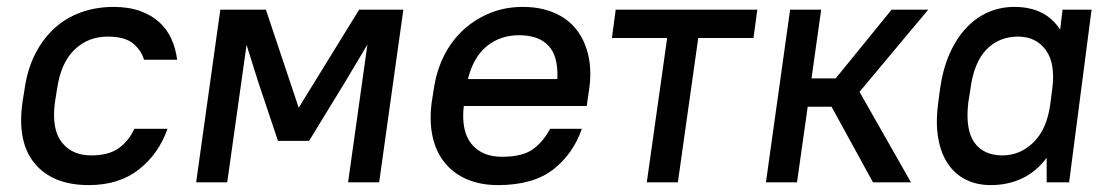

<svg xmlns="http://www.w3.org/2000/svg" viewBox="-20 -528 3215 556"><path d="M237 8Q133 8 81 -54Q29 -116 45 -231L51 -269Q59 -326 81 -370Q103 -414 136.5 -445Q170 -476 214 -492Q258 -508 309 -508Q353 -508 386 -496Q419 -484 441.5 -463.5Q464 -443 476.5 -415Q489 -387 493 -355H397Q390 -381 366 -401.5Q342 -422 292 -422Q235 -422 195.5 -384Q156 -346 145 -269L139 -231Q129 -155 158.5 -116.5Q188 -78 244 -78Q295 -78 324 -99Q353 -120 369 -155H465Q440 -83 382.5 -37.5Q325 8 237 8Z M728 -290 694 -398 638 0H548L618 -500H750L845 -216L1020 -500H1148L1078 0H988L1044 -399L979 -290L875 -120H785Z M1422 8Q1372 8 1333 -8.5Q1294 -25 1268.5 -56Q1243 -87 1233 -131Q1223 -175 1230 -231L1236 -269Q1244 -324 1266.5 -368Q1289 -412 1323.5 -443Q1358 -474 1401 -491Q1444 -508 1494 -508Q1544 -508 1583.5 -491.5Q1623 -475 1648 -444Q1673 -413 1683.5 -368.5Q1694 -324 1686 -269L1679 -221H1323Q1315 -148 1345.5 -111Q1376 -74 1433 -74Q1492 -74 1522 -95Q1552 -116 1573 -155H1665Q1639 -81 1581 -36.5Q1523 8 1422 8ZM1483 -426Q1429 -426 1390 -394.5Q1351 -363 1335 -299H1594Q1597 -365 1568.5 -395.5Q1540 -426 1483 -426Z M1763 -500H2173L2162 -418H2002L1943 0H1853L1912 -418H1752Z M2388 -219H2319L2288 0H2198L2268 -500H2358L2330 -301H2400L2562 -500H2668L2469 -262L2618 0H2508Z M2849 8Q2809 8 2777.5 -7.5Q2746 -23 2725.5 -53Q2705 -83 2697 -127.5Q2689 -172 2697 -231L2702 -269Q2710 -327 2729.5 -371.5Q2749 -416 2777.5 -446.5Q2806 -477 2841.5 -492.5Q2877 -508 2917 -508Q3008 -508 3050 -442L3057 -500H3141L3076 0H3011V-71Q2981 -31 2940 -11.5Q2899 8 2849 8ZM2883 -78Q2935 -78 2974 -117Q3013 -156 3022 -231L3027 -269Q3037 -344 3008.5 -383Q2980 -422 2928 -422Q2873 -422 2836.5 -384.5Q2800 -347 2790 -269L2784 -231Q2775 -153 2801.5 -115.5Q2828 -78 2883 -78Z"/></svg>

Font: Retni Sans Medium
Style: Italic
Weight: 500
Italic angle: -8°
Designer: Vitaly Kuzmin
Foundry: ParaType Ltd.
Version: Version 1.00;June 10, 2019;FontCreator 11.5.0.2425 64-bit; t